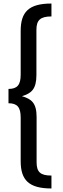

<svg xmlns="http://www.w3.org/2000/svg" viewBox="-20 -921 355 1086"><path d="M271 -901C141 -901 97 -852 97 -746V-499C97 -441 78 -418 28 -418V-337C78 -337 97 -314 97 -256V-9C97 97 143 145 271 145V72C208 72 187 52 187 -4V-259C187 -339 158 -361 104 -377C158 -393 186 -417 186 -497V-752C186 -807 208 -828 271 -828Z"/></svg>

Font: Glow Sans SC Condensed Medium
Style: Regular
Weight: 600
Width: 3
Designer: Ryoko NISHIZUKA (kana, bopomofo & ideographs); Paul D. Hunt (Latin, Greek & Cyrillic); Sandoll Communications, Soo-young
Version: Version 0.93